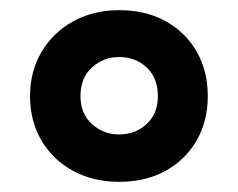

<svg xmlns="http://www.w3.org/2000/svg" viewBox="-20 -744 468 377"><path d="M214 -387Q163 -387 123.5 -408.5Q84 -430 61.5 -468Q39 -506 39 -555Q39 -604 61.5 -642Q84 -680 123.5 -702Q163 -724 214 -724Q266 -724 305 -702.5Q344 -681 366 -643Q388 -605 388 -555Q388 -506 366 -468Q344 -430 305 -408.5Q266 -387 214 -387ZM214 -480Q246 -480 268 -500.5Q290 -521 290 -555Q290 -591 268 -611.5Q246 -632 214 -632Q183 -632 160.5 -611.5Q138 -591 138 -555Q138 -521 160.5 -500.5Q183 -480 214 -480Z"/></svg>

Font: Noto Sans Ethiopic
Style: Bold
Weight: 700
Designer: Monotype Design Team
Foundry: Monotype Imaging Inc.
Version: Version 2.102; ttfautohint (v1.8.4.7-5d5b)